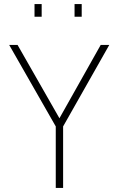

<svg xmlns="http://www.w3.org/2000/svg" viewBox="-20 -920 580 940"><path d="M289 -301V0H253V-301L25 -700H66L271 -341L473 -700H515ZM149 -838V-900H184V-838ZM345 -838V-900H380V-838Z"/></svg>

Font: TitilliumText22L Th
Style: Thin
Weight: 100
Designer: Campivisivi
Foundry: Campivisivi
Version: 1.000